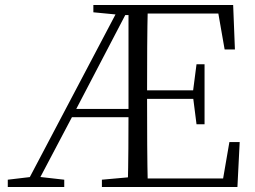

<svg xmlns="http://www.w3.org/2000/svg" viewBox="-20 -745 1018 765"><path d="M489 0Q491 -78 491.5 -153.5Q492 -229 492 -296V-725H569Q567 -643 566.5 -557.5Q566 -472 566 -378V-357Q566 -256 566.5 -169.5Q567 -83 569 0ZM11 0V-29L112 -41H130L236 -29V0ZM763 -250 749 -360V-381L763 -489H795V-250ZM875 -548 850 -691H529V-725H909L916 -548ZM529 0V-34H869L894 -179H935L926 0ZM352 -696V-725H529V-685H466ZM386 0V-29L519 -41H529V0ZM78 0 460 -725H500L275 -294L120 0ZM252 -278 255 -311H530V-278ZM529 -351V-385H768V-351Z"/></svg>

Font: Noto Serif TC ExtraLight Light
Style: Regular
Weight: 300
Version: Version 2.003-H1;hotconv 1.1.1;makeotfexe 2.6.0